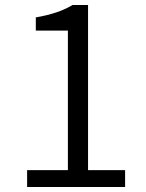

<svg xmlns="http://www.w3.org/2000/svg" viewBox="-20 -752 589 772"><path d="M89 0H483V-68H334V-732H272C234 -709 187 -693 124 -682V-629H253V-68H89Z"/></svg>

Font: Source Han Sans JP Normal
Style: Regular
Weight: 350
Designer: Ryoko NISHIZUKA 西塚涼子 (kana, bopomofo & ideographs); Paul D. Hunt (Latin, Greek & Cyrillic); Sandoll Communications 산돌커뮤니
Foundry: Adobe
Version: Version 2.002;hotconv 1.0.116;makeotfexe 2.5.65601